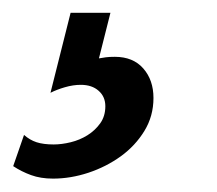

<svg xmlns="http://www.w3.org/2000/svg" viewBox="-131 -44 332 294"><path d="M38.1 -24.4 20.5 45.4Q25.9 44.4 31.2 43.7Q36.6 43 44.9 43Q72.8 43 88.4 60.8Q104 78.6 104 106Q104 133.8 90.1 156.5Q76.2 179.2 54 195.3Q31.7 211.4 4.4 220.5Q-22.9 229.5 -49.8 229.5Q-68.8 229.5 -83.5 224.1Q-98.1 218.8 -110.8 210.4L-94.2 162.6Q-85.4 170.4 -75 173.8Q-64.5 177.2 -48.8 177.2Q-36.6 177.2 -22.7 173.8Q-8.8 170.4 2.9 163.1Q14.6 155.8 22.5 144.8Q30.3 133.8 30.3 118.7Q30.3 104 20 95Q9.8 85.9 -7.3 85.9Q-19 85.9 -31.7 89.6Q-44.4 93.3 -53.7 98.1L-22.9 -24.4Z"/></svg>

Font: Andika New Basic
Style: Italic
Weight: 400
Italic angle: -14°
Designer: Victor Gaultney, Annie Olsen, Julie Remington, Don Collingsworth, Eric Hays
Foundry: SIL International
Version: Version 5.500